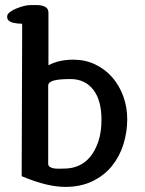

<svg xmlns="http://www.w3.org/2000/svg" viewBox="-20 -733 567 753"><path d="M170 -476V-477Q193 -489 217 -494Q241 -499 267 -499Q314 -499 353 -480.5Q392 -462 420 -430Q448 -398 463.5 -355.5Q479 -313 479 -265Q479 -215 464 -167Q449 -119 419 -82Q389 -45 343 -22.5Q297 0 236 0Q201 0 159.5 -10Q118 -20 65 -42L67 -635Q67 -641 60.5 -640.5Q54 -640 48 -641Q42 -642 36 -643Q30 -644 25 -646Q19 -648 13.5 -653Q8 -658 8 -668Q8 -677 18 -685Q28 -693 42.5 -699Q57 -705 72 -709Q87 -713 98 -713H127Q143 -713 156.5 -706.5Q170 -700 170 -683ZM256 -423Q248 -423 233.5 -422.5Q219 -422 204.5 -420Q190 -418 179.5 -412.5Q169 -407 169 -397V-91Q169 -82 177 -77.5Q185 -73 196 -72Q207 -71 218 -71.5Q229 -72 235 -72Q263 -72 289 -83.5Q315 -95 334.5 -119Q354 -143 366 -179Q378 -215 378 -264Q378 -340 345.5 -381.5Q313 -423 256 -423Z"/></svg>

Font: Jura
Style: Bold
Weight: 700
Designer: Ed Merritt
Foundry: Ten by Twenty
Version: Version 1.007